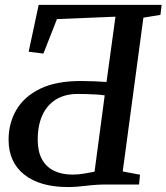

<svg xmlns="http://www.w3.org/2000/svg" viewBox="-20 -763 688 794"><path d="M260.5 10.5Q145.5 10.5 80.5 -40.8Q15.5 -92 15.5 -185.5Q15.5 -252.5 47.2 -307.8Q79 -363 145 -395.5Q211 -428 313.5 -428Q339.5 -428 370 -426.8Q400.5 -425.5 420.5 -424L457.5 -694L215.5 -684L159.5 -541.5L98.5 -549L140 -743H648.5L643.5 -701.5L573 -690L487.5 -54L559 -40.5L555 0H419.5Q378.5 0 337 5.2Q295.5 10.5 260.5 10.5ZM279.5 -41Q303 -41 327.2 -45Q351.5 -49 371 -53L413 -368.5Q399.5 -371 379 -372.2Q358.5 -373.5 337.2 -374Q316 -374.5 301 -374.5Q250 -374.5 213 -352.5Q176 -330.5 156 -288.2Q136 -246 136 -185Q136 -137 153.2 -105Q170.5 -73 202.8 -57Q235 -41 279.5 -41Z"/></svg>

Font: Merriweather 36pt Medium
Style: Italic
Weight: 500
Italic angle: -7.8°
Version: Version 2.101